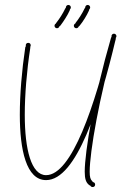

<svg xmlns="http://www.w3.org/2000/svg" viewBox="-20 -729 490 775"><path d="M166 -2C289 -2 383 -301 447 -571C449 -577 446 -582 440 -583C434 -584 430 -582 428 -575C364 -306 270 -22 166 -22C106 -22 80 -126 80 -266C80 -346 88 -443 102 -534C104 -541 100 -545 94 -546C88 -547 84 -544 82 -538C68 -445 60 -347 60 -266C60 -124 86 -2 166 -2ZM354 26C360 26 364 22 364 16C364 10 360 6 354 6C348 6 344 10 344 16C344 22 348 26 354 26ZM94 -536C100 -536 104 -540 104 -546C104 -552 100 -556 94 -556C88 -556 84 -552 84 -546C84 -540 88 -536 94 -536ZM340 18C346 23 351 21 354 16C358 10 356 6 352 2C345 -5 342 -14 342 -36C342 -114 380 -337 447 -570C448 -577 446 -581 440 -583C434 -585 430 -582 428 -576C360 -342 322 -116 322 -36C322 -7 327 8 340 18ZM210 -615C216 -615 220 -620 220 -625C220 -630 216 -635 210 -635C204 -635 200 -630 200 -625C200 -620 204 -615 210 -615ZM210 -625C215 -621 220 -621 224 -626C236 -642 252 -666 261 -686C264 -692 262 -696 256 -699C250 -702 246 -700 243 -694C234 -675 220 -653 208 -638C204 -634 205 -629 210 -625ZM288 -615C294 -615 298 -620 298 -625C298 -630 294 -635 288 -635C282 -635 278 -630 278 -625C278 -620 282 -615 288 -615ZM256 -689C262 -689 266 -694 266 -699C266 -704 262 -709 256 -709C250 -709 246 -704 246 -699C246 -694 250 -689 256 -689ZM288 -625C293 -620 298 -620 302 -626C315 -642 330 -666 339 -686C342 -692 340 -696 334 -699C328 -702 324 -700 321 -694C312 -675 298 -653 286 -638C283 -634 283 -630 288 -625ZM440 -573C446 -573 450 -578 450 -583C450 -588 446 -593 440 -593C434 -593 430 -588 430 -583C430 -578 434 -573 440 -573ZM440 -573C446 -573 450 -578 450 -583C450 -588 446 -593 440 -593C434 -593 430 -588 430 -583C430 -578 434 -573 440 -573ZM334 -689C340 -689 344 -694 344 -699C344 -704 340 -709 334 -709C328 -709 324 -704 324 -699C324 -694 328 -689 334 -689Z"/></svg>

Font: Mistral SingleLine Outline
Style: Regular
Weight: 300
Designer: François Chastanet, Élisa Garzelli, Anais Alves, Morgane Autin
Foundry: institut supérieur des arts et du design Toulouse / isdaT
Version: Version 1.000;Glyphs 3.3 (3337)